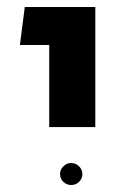

<svg xmlns="http://www.w3.org/2000/svg" viewBox="-20 -620 378 550"><path d="M121 -256V-600H253V-256ZM37 -491 51 -600H196V-491ZM184 -90Q171 -90 161.5 -99Q152 -108 152 -122Q152 -134 161.5 -143.5Q171 -153 184 -153Q197 -153 206.5 -143.5Q216 -134 216 -122Q216 -108 206.5 -99Q197 -90 184 -90Z"/></svg>

Font: Noto Sans Hebrew Thin SemiBold
Style: Regular
Weight: 600
Version: Version 3.001